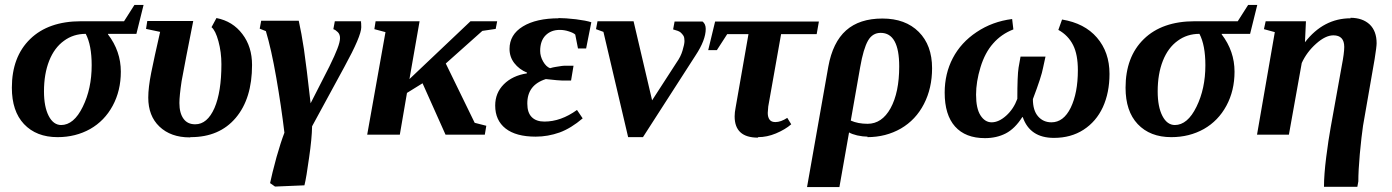

<svg xmlns="http://www.w3.org/2000/svg" viewBox="-20 -545 5634 777"><path d="M228 -39H227Q279 -39 315 -113Q351 -186 351 -281Q351 -362 327 -408Q277 -408 239 -380Q200 -352 179 -299Q158 -246 158 -175Q158 -113 177 -76Q196 -39 228 -39ZM417 -408V-406Q469 -338 469 -255Q469 -178 436 -117Q403 -56 345 -23Q286 10 213 10Q127 10 77 -43Q28 -95 28 -190Q28 -315 102 -387Q176 -459 308 -459H482L524 -525H561L532 -408Z M752 10 748 11Q671 11 625 -33Q580 -76 580 -150Q580 -191 592 -251Q604 -311 628 -416L571 -428L576 -460H762Q729 -294 715 -217Q706 -157 706 -128Q706 -87 723 -64Q739 -42 770 -42Q819 -42 848 -108Q876 -173 876 -285Q876 -334 864 -378Q852 -422 836 -435L856 -472Q922 -459 961 -407Q1000 -356 1000 -282Q1000 -146 934 -68Q868 10 752 10Z M1442 -459 1440 -461Q1442 -455 1442 -435Q1442 -399 1374 -275L1243 -34Q1242 17 1231 92Q1220 173 1212 205L1093 210L1073 196Q1080 161 1099 91Q1116 31 1131 -8Q1118 -116 1098 -231Q1078 -346 1056 -419L1031 -429L1037 -461H1189Q1200 -412 1210 -346Q1220 -278 1237 -127L1313 -276Q1336 -323 1345 -347Q1356 -375 1356 -391Q1356 -406 1347 -415Q1338 -424 1329 -427L1335 -459Z M1992 -459 1986 -428 1932 -420 1784 -288 1901 -48 1948 -36 1942 0H1783L1690 -208L1627 -169L1598 0H1466L1540 -415L1495 -427L1500 -459H1678L1637 -225L1884 -459Z M2242 -471 2238 -472Q2268 -472 2311 -467Q2351 -462 2373 -455L2352 -349H2319L2308 -405Q2301 -412 2282 -418Q2264 -424 2245 -424Q2210 -424 2188 -402Q2166 -380 2166 -339Q2166 -317 2178 -296Q2190 -275 2206 -269Q2209 -270 2217 -272Q2219 -272 2222 -273Q2225 -274 2230.5 -274.5Q2236 -275 2240 -276Q2257 -279 2264 -279H2301L2291 -219H2256Q2243 -219 2189 -225Q2113 -201 2114 -125Q2114 -89 2132 -71Q2150 -53 2183 -53Q2250 -53 2315 -100L2338 -66Q2291 -26 2245 -9Q2197 8 2148 8Q2068 8 2026 -25Q1984 -58 1984 -118Q1984 -169 2019 -204Q2054 -239 2112 -248L2113 -251Q2081 -264 2061 -290Q2042 -315 2042 -347Q2042 -405 2096 -438Q2150 -471 2242 -471Z M2544 -459 2619 -139 2718 -292Q2735 -316 2742 -340Q2750 -366 2750 -379Q2750 -393 2746 -400Q2741 -408 2734 -414Q2727 -420 2704 -426L2710 -458H2823Q2836 -448 2836 -428Q2836 -383 2795 -321L2582 10H2522L2422 -416L2392 -427L2398 -459Z M3048 10 3047 12Q2953 12 2953 -74Q2953 -90 2957 -110L3009 -407H2923L2881 -342H2846L2874 -458H3294L3285 -407H3141L3089 -114L3087 -88Q3087 -70 3095 -60Q3102 -51 3118 -51Q3140 -51 3166 -68L3182 -42Q3158 -21 3120 -5Q3084 10 3048 10Z M3490 10 3491 8Q3472 8 3449 3Q3428 -2 3416 -9L3377 212H3246L3332 -275Q3350 -374 3404 -422Q3458 -470 3551 -470Q3644 -470 3698 -416Q3752 -362 3752 -269Q3752 -188 3719 -124Q3686 -60 3626 -25Q3565 10 3490 10ZM3491 -44Q3549 -44 3584 -107Q3619 -171 3619 -276Q3619 -412 3544 -412Q3511 -412 3493 -381Q3474 -348 3461 -273L3423 -57Q3452 -44 3491 -44Z M4211 -316 4201 -270Q4195 -236 4160 -144Q4160 -98 4181 -74Q4202 -50 4235 -50Q4284 -50 4313 -109Q4342 -169 4342 -261Q4342 -324 4323 -362Q4303 -402 4263 -424L4278 -466Q4369 -451 4419 -393Q4470 -334 4470 -246Q4470 -170 4443 -111Q4416 -53 4365 -20Q4314 13 4245 13Q4148 13 4119 -71H4117Q4087 -24 4050 -5Q4013 14 3966 14Q3887 14 3845 -33Q3803 -80 3803 -170Q3803 -247 3836 -310Q3869 -373 3932 -415Q3996 -458 4076 -468L4081 -426Q4032 -407 3999 -369Q3966 -332 3948 -273Q3930 -214 3930 -162Q3930 -106 3948 -78Q3966 -50 3993 -50Q4022 -50 4052 -77Q4082 -104 4097 -145Q4097 -239 4102 -271L4110 -316Z M4735 -39H4734Q4786 -39 4822 -113Q4858 -186 4858 -281Q4858 -362 4834 -408Q4784 -408 4746 -380Q4707 -352 4686 -299Q4665 -246 4665 -175Q4665 -113 4684 -76Q4703 -39 4735 -39ZM4924 -408V-406Q4976 -338 4976 -255Q4976 -178 4943 -117Q4910 -56 4852 -23Q4793 10 4720 10Q4634 10 4584 -43Q4535 -95 4535 -190Q4535 -315 4609 -387Q4683 -459 4815 -459H4989L5031 -525H5068L5039 -408Z M5446 -471 5445 -473Q5494 -473 5523 -446Q5551 -419 5551 -370Q5551 -356 5543 -306L5496 -36Q5490 4 5483 78Q5477 146 5477 189L5473 211H5338Q5338 162 5347 91Q5356 20 5365 -29L5410 -279Q5420 -330 5420 -355Q5420 -402 5376 -402Q5344 -402 5306 -368Q5268 -334 5248 -290L5196 0H5067L5139 -415L5095 -427L5102 -459H5265L5261 -374Q5336 -471 5446 -471Z"/></svg>

Font: Libra Serif Modern
Style: Bold Italic
Weight: 700
Italic angle: -12°
Designer: Stefan Peev, Context Ltd
Foundry: Stefan Peev, Context Ltd
Version: Version 1.000